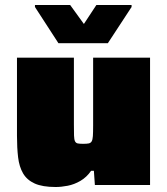

<svg xmlns="http://www.w3.org/2000/svg" viewBox="-20 -741 668 769"><path d="M203 8Q150 8 119 -6Q88 -20 72.5 -46.5Q57 -73 52.5 -111Q48 -149 48 -197V-510H276V-242Q276 -214 276.5 -198Q277 -182 280.5 -175Q284 -168 291.5 -166.5Q299 -165 313 -165Q327 -165 335 -166.5Q343 -168 347 -174.5Q351 -181 352 -196Q353 -211 353 -238V-510H581V0H360L356 -57H345Q327 -31 302 -16.5Q277 -2 251 3Q225 8 203 8ZM214 -568 120 -713V-721H261L316 -645L366 -721H507V-713L412 -568Z"/></svg>

Font: Saira SemiExpanded Black
Style: Regular
Weight: 900
Width: 6
Designer: Hector Gatti with collaboration of the Omnibus-Type team
Foundry: Omnibus-Type
Version: Version 1.101